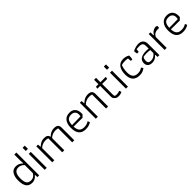

<svg xmlns="http://www.w3.org/2000/svg" viewBox="445 -2320 3980 3980"><g transform="rotate(-45 2435.5 -330.0)"><path d="M55 -235Q55 -338 97 -407Q139 -476 229 -476Q312 -476 376 -412H383L379 -488V-669H439V0H388L384 -66H376Q320 9 233 9Q139 9 97 -53.5Q55 -116 55 -235ZM379 -126V-362Q347 -394 316 -408.5Q285 -423 247 -423Q180 -423 149 -374.5Q118 -326 118 -232Q118 -135 146.5 -89.5Q175 -44 248 -44Q294 -44 327.5 -67.5Q361 -91 379 -126Z M600 -647H663V-554H600ZM601 -467H660V0H601Z M822 -468H872L878 -400H885Q963 -476 1051 -476Q1106 -476 1134.5 -458.5Q1163 -441 1170 -400H1177Q1253 -476 1344 -476Q1408 -476 1438 -452Q1468 -428 1468 -366V0H1407V-410Q1374 -421 1334 -421Q1289 -421 1247.5 -404.5Q1206 -388 1175 -357V0H1115V-410Q1082 -421 1042 -421Q996 -421 954.5 -404Q913 -387 882 -356V0H822Z M1599 -231Q1599 -346 1650.5 -411Q1702 -476 1801 -476Q1883 -476 1927 -427Q1971 -378 1971 -291Q1971 -281 1969 -259L1918 -208L1658 -210Q1660 -127 1695.5 -85.5Q1731 -44 1804 -44Q1848 -44 1879 -53.5Q1910 -63 1943 -83L1963 -36Q1926 -14 1889.5 -2.5Q1853 9 1801 9Q1599 9 1599 -231ZM1909 -259Q1915 -283 1915 -307Q1915 -361 1885 -392Q1855 -423 1797 -423Q1723 -423 1692 -382Q1661 -341 1657 -255Z M2099 -468H2150L2155 -398H2162Q2240 -476 2335 -476Q2398 -476 2428.5 -450.5Q2459 -425 2459 -366V0H2399V-410Q2368 -421 2324 -421Q2274 -421 2231.5 -402.5Q2189 -384 2159 -352V0H2099Z M2713 -1Q2644 -39 2644 -94V-417H2562L2570 -468H2644V-596H2702V-468H2858L2850 -417H2702V-107Q2702 -81 2711 -57Q2739 -48 2767 -48Q2785 -48 2808.5 -53.5Q2832 -59 2851 -67L2868 -17Q2851 -8 2825 -1Q2799 6 2777 6Q2740 6 2713 -1Z M2981 -647H3044V-554H2981ZM2982 -467H3041V0H2982Z M3176 -216Q3176 -336 3225.5 -406Q3275 -476 3376 -476Q3417 -476 3452.5 -465.5Q3488 -455 3514 -437V-408Q3514 -367 3502 -334H3461L3454 -411Q3419 -420 3372 -420Q3305 -420 3269 -404Q3253 -370 3244 -321Q3235 -272 3235 -217Q3235 -133 3270.5 -89.5Q3306 -46 3384 -46Q3457 -46 3511 -88L3540 -46Q3507 -19 3470 -5Q3433 9 3382 9Q3176 9 3176 -216Z M3616 -108Q3616 -183 3671 -220.5Q3726 -258 3825 -258Q3858 -258 3902 -254V-322Q3902 -382 3878 -404.5Q3854 -427 3794 -427Q3752 -427 3717 -422L3707 -350H3662Q3651 -381 3651 -411V-430Q3683 -448 3729.5 -462Q3776 -476 3818 -476Q3887 -476 3925 -438.5Q3963 -401 3963 -331V0H3911L3907 -66H3899Q3873 -31 3834.5 -11Q3796 9 3750 9Q3685 9 3650.5 -22.5Q3616 -54 3616 -108ZM3905 -119V-208Q3860 -216 3805 -216Q3739 -216 3702 -205Q3690 -182 3684.5 -161.5Q3679 -141 3679 -117Q3679 -74 3699.5 -57Q3720 -40 3760 -40Q3804 -40 3842 -61Q3880 -82 3905 -119Z M4116 -466H4165L4170 -376H4179Q4202 -420 4243.5 -446Q4285 -472 4332 -472Q4339 -472 4349.5 -464.5Q4360 -457 4364 -450L4357 -403H4316Q4265 -403 4228.5 -380Q4192 -357 4176 -315V0H4116Z M4451 -231Q4451 -346 4502.5 -411Q4554 -476 4653 -476Q4735 -476 4779 -427Q4823 -378 4823 -291Q4823 -281 4821 -259L4770 -208L4510 -210Q4512 -127 4547.5 -85.5Q4583 -44 4656 -44Q4700 -44 4731 -53.5Q4762 -63 4795 -83L4815 -36Q4778 -14 4741.5 -2.5Q4705 9 4653 9Q4451 9 4451 -231ZM4761 -259Q4767 -283 4767 -307Q4767 -361 4737 -392Q4707 -423 4649 -423Q4575 -423 4544 -382Q4513 -341 4509 -255Z"/></g></svg>

Font: Athiti
Style: Regular
Weight: 400
Designer: CadsonDemak Team
Foundry: CadsonDemak
Version: Version 1.032